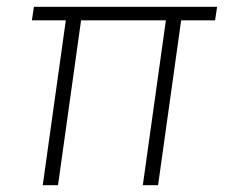

<svg xmlns="http://www.w3.org/2000/svg" viewBox="-20 -546 666 566"><path d="M106 0 174 -486H74L80 -526H620L614 -486H514L446 0H401L469 -486H219L151 0Z"/></svg>

Font: Plus Jakarta Sans ExtraLight
Style: Italic
Weight: 200
Italic angle: -8°
Designer: Gumpita Rahayu
Foundry: Tokotype
Version: Version 2.071; ttfautohint (v1.8.4.7-5d5b);gftools[0.9.29]